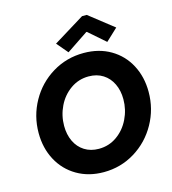

<svg xmlns="http://www.w3.org/2000/svg" viewBox="-135 -1057 1050 1173"><g transform="rotate(-15 390.0 -470.5)"><path d="M52.2 -326.2Q52.2 -434.1 103.8 -526.4Q155.3 -618.7 245.1 -673.3Q335 -728 443.8 -728Q540.5 -728 613.8 -684.8Q687 -641.6 726.8 -566.2Q766.6 -490.7 766.6 -396.5Q766.6 -288.1 714.8 -195.3Q663.1 -102.5 573.5 -47.6Q483.9 7.3 376 7.3Q280.8 7.3 207 -35.9Q133.3 -79.1 92.8 -155Q52.2 -231 52.2 -326.2ZM606 -392.6Q606 -447.3 585.4 -490.2Q564.9 -533.2 526.6 -557.6Q488.3 -582 436 -582Q372.6 -582 321.5 -546.1Q270.5 -510.3 242.2 -451.9Q213.9 -393.6 213.9 -328.1Q213.9 -273.4 234.4 -230.2Q254.9 -187 293.5 -162.6Q332 -138.2 383.8 -138.2Q447.8 -138.2 498.5 -174.1Q549.3 -210 577.6 -268.6Q606 -327.1 606 -392.6ZM296.4 -826.7 493.2 -947.8H522.9L677.2 -826.7L601.6 -755.9L497.1 -847.2H492.7L356.4 -755.9Z"/></g></svg>

Font: Reddit Sans Fudge ExBold Italic
Style: Regular
Weight: 800
Italic angle: -11.25°
Designer: Stephen Hutchings
Version: Version 1.013